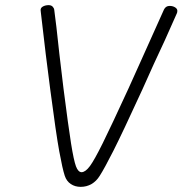

<svg xmlns="http://www.w3.org/2000/svg" viewBox="-20 -728 710 747"><path d="M232 -44Q223 -71 210.5 -139.5Q198 -208 176 -376Q159 -503 139 -679L138 -689Q138 -698 147.5 -703Q157 -708 169 -708Q179 -708 184.5 -702.5Q190 -697 191 -690Q198 -641 211 -518L227 -384Q246 -235 256.5 -169.5Q267 -104 275.5 -81Q284 -58 298 -58Q313 -59 330 -82Q347 -105 379.5 -170.5Q412 -236 480 -384L530 -495L618 -691Q625 -705 640 -705Q652 -705 661 -699.5Q670 -694 670 -686Q670 -680 668 -676Q619 -564 578 -478L534 -380Q456 -210 421 -141Q386 -72 368 -44Q355 -23 336 -12Q317 -1 294 -1Q272 -1 255.5 -12Q239 -23 232 -44Z"/></svg>

Font: Mali Light
Style: Italic
Weight: 300
Italic angle: -10°
Version: Version 1.000; ttfautohint (v1.6)